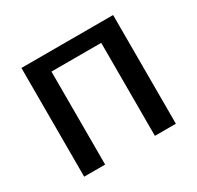

<svg xmlns="http://www.w3.org/2000/svg" viewBox="-117 -642 797 777"><g transform="rotate(-30 282.0 -254.0)"><path d="M496.5 0H398.5V-434.5H166V0H68V-508H496.5Z"/></g></svg>

Font: Verano Sans Medium
Style: Regular
Weight: 500
Designer: Lukasz Dziedzic with Adam Twardoch and Botio Nikoltchev
Foundry: tyPoland Lukasz Dziedzic
Version: Version 3.001;December 28, 2019;FontCreator 12.0.0.2547 64-b